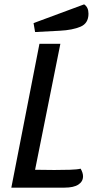

<svg xmlns="http://www.w3.org/2000/svg" viewBox="-20 -861 426 881"><path d="M141 -82 229 -81Q266 -81 300 -82Q334 -83 350 -87Q361 -68 361 -52Q361 -28 339.5 -14Q318 0 276 0H32L161 -660H257ZM386 -798Q386 -754 349.5 -738.5Q313 -723 255 -720L141 -714L134 -755L366 -841Q386 -828 386 -798Z"/></svg>

Font: Sansita Light Italic
Style: Regular
Weight: 300
Italic angle: -11°
Designer: Pablo Cosgaya
Foundry: Omnibus-Type
Version: Version 1.006